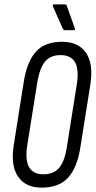

<svg xmlns="http://www.w3.org/2000/svg" viewBox="-20 -852 438 878"><path d="M170 6Q97 6 62.5 -44.5Q28 -95 43 -189L89 -480Q104 -572 145 -616.5Q186 -661 264 -661Q338 -661 373 -611Q408 -561 393 -464L347 -175Q332 -83 290.5 -38.5Q249 6 170 6ZM178 -55Q225 -55 250 -84Q275 -113 285 -175L331 -465Q342 -535 323 -567.5Q304 -600 257 -600Q211 -600 186.5 -571Q162 -542 151 -478L105 -190Q94 -120 113 -87.5Q132 -55 178 -55ZM277 -714Q271 -714 266 -723L222 -823Q218 -832 228 -832H275Q285 -832 286 -824L322 -723Q326 -714 315 -714Z"/></svg>

Font: Sofia Sans Extra Condensed
Style: Italic
Weight: 400
Italic angle: -9°
Designer: Botio Nikoltchev, Ani Petrova
Foundry: lettersoup
Version: Version 4.101; ttfautohint (v1.8.4.7-5d5b)